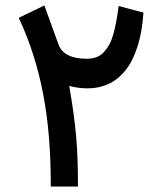

<svg xmlns="http://www.w3.org/2000/svg" viewBox="-20 -680 590 700"><path d="M165 -11.2Q165 -194.3 137 -339.1Q108.9 -483.9 52.2 -606.4L48.3 -614.7L56.6 -619.1L131.8 -655.3L141.6 -660.2L145.5 -649.9L193.4 -517.6Q212.4 -465.8 296.9 -465.8Q316.4 -465.8 331.8 -471.7Q347.2 -477.5 358.6 -490Q370.1 -502.4 378.4 -517.3Q386.7 -532.2 392.8 -554.2Q398.9 -576.2 403.1 -597.4Q407.2 -618.7 411.1 -647.5L412.6 -658.2L423.3 -655.3L495.1 -636.2L502.9 -634.3L502.4 -626.5Q500 -595.2 495.1 -566.9Q490.2 -538.6 481.7 -511.5Q473.1 -484.4 461.7 -461.4Q450.2 -438.5 433.8 -419.2Q417.5 -399.9 397.9 -386.5Q378.4 -373 353.3 -365.5Q328.1 -357.9 299.3 -357.9Q265.6 -357.9 232.4 -366.7Q249.5 -269 256.8 -191.4Q264.2 -113.8 264.2 -9.8V0H254.4H174.8H165V-9.8Z"/></svg>

Font: Samim WOL
Style: Medium-WOL
Weight: 500
Foundry: DejaVu fonts team - Redesigned by Saber Rastikerdar
Version: Version 4.0.0